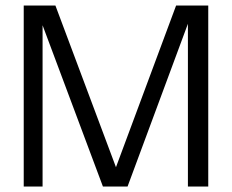

<svg xmlns="http://www.w3.org/2000/svg" viewBox="-20 -684 851 704"><path d="M183.2 -663.7H67V0H136.1V-591.4L357.4 0H447.7L669 -596.8V0H743.6V-663.7H625.7L405.2 -70.9Z"/></svg>

Font: Diatome Awesome Regular
Style: Regular
Weight: 400
Designer: 15.100.17
Foundry: 15.100.17
Version: Version 1.008;Fontself Maker 3.5.8